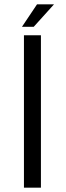

<svg xmlns="http://www.w3.org/2000/svg" viewBox="-20 -862 304 882"><path d="M150 -842 81 -739H135L228 -842ZM90 -700V0H168V-700Z"/></svg>

Font: Bebas Neue Regular two
Style: Regular2
Weight: 400
Designer: Ryoichi Tsunekawa & LGV (GE)
Foundry: Free Software Foundation, Inc.
Version: Version 1.003 August 13, 2016